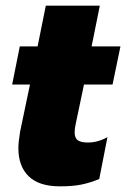

<svg xmlns="http://www.w3.org/2000/svg" viewBox="-20 -644 446 679"><path d="M45 -120Q45 -141 51 -178L86 -345H23L50 -480H113L142 -624H333L304 -480H406L378 -345H277L248 -207Q244 -190 244 -176Q244 -156 255 -148Q266 -140 291 -140Q326 -140 360 -159L331 -11Q300 2 269 8.5Q238 15 192 15Q118 15 81.5 -20.5Q45 -56 45 -120Z"/></svg>

Font: Readiness ExtraBold
Style: Italic
Weight: 800
Italic angle: -12°
Designer: Katatrad Team
Foundry: CadsonDemak
Version: Version 1.00;January 16, 2020;FontCreator 12.0.0.2550 64-bit